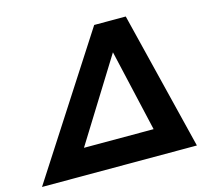

<svg xmlns="http://www.w3.org/2000/svg" viewBox="-164 -820 1031 940"><g transform="rotate(-15 351.5 -350.0)"><path d="M722 0H-63L389 -700H549ZM185 -132H538L443 -547Z"/></g></svg>

Font: Montserrat Alternates
Style: Bold Italic
Weight: 700
Italic angle: -11.3°
Designer: Julieta Ulanovsky
Foundry: Julieta Ulanovsky
Version: Version 7.200